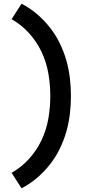

<svg xmlns="http://www.w3.org/2000/svg" viewBox="-20 -861 540 1042"><path d="M97 161 43 77Q97 46 138.5 0Q180 -46 206 -101.5Q232 -157 242.5 -218Q253 -279 253 -340Q253 -401 242.5 -462Q232 -523 206 -578.5Q180 -634 138.5 -680Q97 -726 43 -757L97 -841Q141 -818 179.5 -785.5Q218 -753 249 -714Q280 -675 302.5 -630Q325 -585 339 -537Q353 -489 359 -439.5Q365 -390 365 -340Q365 -290 359 -240.5Q353 -191 339 -143Q325 -95 302.5 -50Q280 -5 249 34Q218 73 179.5 105.5Q141 138 97 161Z"/></svg>

Font: iosevka_custom_sans_ss08
Style: Bold
Weight: 700
Designer: Belleve Invis
Foundry: Belleve Invis
Version: Version 10.3.0; ttfautohint (v1.8.3)